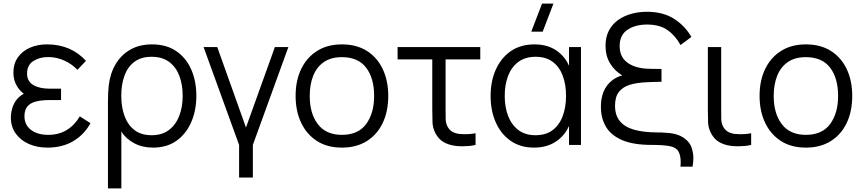

<svg xmlns="http://www.w3.org/2000/svg" viewBox="-20 -800 4765 1060"><path d="M242 15Q185 15 139.2 -5.2Q93.5 -25.5 66.8 -62.8Q40 -100 40 -151.5Q40 -182.5 51 -212.5Q62 -242.5 85 -264Q96.5 -275 111.5 -282Q90.5 -298.5 76.5 -320Q54 -353.5 54 -399.5Q54 -448.5 78.8 -483.5Q103.5 -518.5 145.8 -536.8Q188 -555 240 -555Q306 -555 360.2 -531.8Q414.5 -508.5 454.5 -464L407.5 -414.5Q378.5 -445.5 336 -465.2Q293.5 -485 245.5 -485Q198 -485 163.8 -462.8Q129.5 -440.5 129.5 -394.5Q129.5 -351 163.5 -330.8Q197.5 -310.5 253.5 -310.5H317V-247.5H253Q207 -247.5 176.2 -239Q145.5 -230.5 130.2 -211Q115 -191.5 115 -158.5Q115 -110.5 151 -83Q187 -55.5 246.5 -55.5Q303.5 -55.5 347.2 -81.5Q391 -107.5 420.5 -157.5L479.5 -120Q445 -56.5 384.5 -20.8Q324 15 242 15Z M576 240V-237.5Q576 -264.5 577 -286.2Q578 -308 580 -324.5Q587 -391.5 617 -443.5Q647 -495.5 698 -525.2Q749 -555 819.5 -555Q899 -555 953.5 -517.5Q1008 -480 1036 -415.8Q1064 -351.5 1064 -271.5Q1064 -190 1035.5 -125Q1007 -60 953.8 -22.5Q900.5 15 825 15Q766 15 720.5 -9.5Q675 -34 650 -73.5V240ZM817 -53.5Q874 -53.5 912 -81.8Q950 -110 969.2 -159.2Q988.5 -208.5 988.5 -271Q988.5 -333.5 969.8 -382.2Q951 -431 913 -458.8Q875 -486.5 817 -486.5Q760 -486.5 722.8 -459.2Q685.5 -432 667.5 -383.2Q649.5 -334.5 649.5 -271.5Q649.5 -208 667.8 -158.8Q686 -109.5 723 -81.5Q760 -53.5 817 -53.5Z M1300 180V0L1104 -540H1179.5L1338 -96L1497.5 -540H1572L1376 0V180Z M1867.5 15Q1787 15 1730 -21.5Q1673 -58 1642.5 -122.5Q1612 -187 1612 -270.5Q1612 -355.5 1643 -419.5Q1674 -483.5 1731.2 -519.2Q1788.5 -555 1867.5 -555Q1948.5 -555 2005.8 -518.8Q2063 -482.5 2093.2 -418.2Q2123.5 -354 2123.5 -270.5Q2123.5 -185.5 2093 -121.2Q2062.5 -57 2005 -21Q1947.5 15 1867.5 15ZM1867.5 -55.5Q1957.5 -55.5 2001.5 -115.2Q2045.5 -175 2045.5 -270.5Q2045.5 -368.5 2001.2 -426.5Q1957 -484.5 1867.5 -484.5Q1807 -484.5 1767.8 -457.2Q1728.5 -430 1709.2 -381.8Q1690 -333.5 1690 -270.5Q1690 -173 1735 -114.2Q1780 -55.5 1867.5 -55.5Z M2489.5 4.5Q2456.5 0 2429.2 -15.5Q2402 -31 2384.5 -63.5Q2369 -93 2367.8 -123.5Q2366.5 -154 2366.5 -195.5V-472H2175V-540H2631.5V-472H2440V-198.5Q2440 -164 2440.5 -142Q2441 -120 2451 -100.5Q2462 -81 2478.5 -72Q2495 -63 2516 -60.5Q2530.5 -59 2545.5 -59Q2553.5 -59 2569.2 -59.8Q2585 -60.5 2605.5 -64.5V0Q2587.5 4.5 2569.2 6Q2551 7.5 2535 7.5Q2530.5 7.5 2518 7.2Q2505.5 7 2489.5 4.5Z M2976 -625H2913L2972.5 -780H3035.5ZM2929 15Q2852.5 15 2798.8 -22.8Q2745 -60.5 2716.8 -125Q2688.5 -189.5 2688.5 -270Q2688.5 -351 2717 -415.2Q2745.5 -479.5 2799.5 -517.2Q2853.5 -555 2931 -555Q3010 -555 3063 -513Q3101.5 -483 3121.5 -437V-540H3187.5V0H3121.5V-104.5Q3101 -58 3062 -27.5Q3007 15 2929 15ZM2936.5 -53.5Q2993.5 -53.5 3030.8 -81.5Q3068 -109.5 3086.5 -158.8Q3105 -208 3105 -270.5Q3105 -334 3086.5 -382.8Q3068 -431.5 3030.8 -459Q2993.5 -486.5 2937 -486.5Q2880.5 -486.5 2842.5 -458.8Q2804.5 -431 2785.5 -382.2Q2766.5 -333.5 2766.5 -270.5Q2766.5 -209 2785.2 -160Q2804 -111 2841.8 -82.2Q2879.5 -53.5 2936.5 -53.5Z M3737 120Q3738 107 3738 95.5Q3738 57 3724.8 34.8Q3711.5 12.5 3674.5 6.2Q3637.5 0 3577 0Q3475.5 0 3414 -26.8Q3352.5 -53.5 3325 -100.8Q3297.5 -148 3297.5 -210Q3297.5 -278.5 3328 -322.8Q3358.5 -367 3415 -384Q3374 -408 3348.5 -449.5Q3323 -491 3323 -547.5Q3323 -596 3341.8 -631.5Q3360.5 -667 3392.8 -689.8Q3425 -712.5 3466 -723.8Q3507 -735 3552 -735Q3640 -735 3700.8 -696.5Q3761.5 -658 3797 -596L3737 -551.5Q3708 -604 3664.8 -634.2Q3621.5 -664.5 3552 -664.5Q3487 -664.5 3444 -635.5Q3401 -606.5 3401 -545.5Q3401 -487 3442.2 -455.5Q3483.5 -424 3554.5 -420.5Q3565 -420 3582 -419.8Q3599 -419.5 3613.8 -419.5Q3628.5 -419.5 3632 -419.5V-348.5Q3627.5 -348.5 3622.5 -348.5Q3617.5 -348.5 3602 -348Q3586.5 -347.5 3550 -346Q3498.5 -344 3459.2 -332.5Q3420 -321 3397.8 -293.8Q3375.5 -266.5 3375.5 -216.5Q3375.5 -163 3402.5 -130.8Q3429.5 -98.5 3480.5 -84Q3531.5 -69.5 3604 -69Q3614.5 -69 3632 -68.5Q3649.5 -68 3669 -66.2Q3688.5 -64.5 3705 -60.5Q3738 -53 3764 -32.2Q3790 -11.5 3799 17.2Q3808 46 3808 72Q3808 94 3803.5 120Z M4011 4.5Q3978 0 3950.8 -15.5Q3923.5 -31 3906 -63.5Q3890.5 -93 3889.2 -123.5Q3888 -154 3888 -195.5V-540H3961.5V-198.5Q3961.5 -164 3962 -142Q3962.5 -120 3972.5 -100.5Q3983.5 -81 4000 -72Q4016.5 -63 4037.5 -60.5Q4052 -59 4067 -59Q4075 -59 4090.8 -59.8Q4106.5 -60.5 4127 -64.5V0Q4109 4.5 4090.5 6Q4072 7.5 4056.5 7.5Q4052 7.5 4039.5 7.2Q4027 7 4011 4.5Z M4429 15Q4348.5 15 4291.5 -21.5Q4234.5 -58 4204 -122.5Q4173.5 -187 4173.5 -270.5Q4173.5 -355.5 4204.5 -419.5Q4235.5 -483.5 4292.8 -519.2Q4350 -555 4429 -555Q4510 -555 4567.2 -518.8Q4624.5 -482.5 4654.8 -418.2Q4685 -354 4685 -270.5Q4685 -185.5 4654.5 -121.2Q4624 -57 4566.5 -21Q4509 15 4429 15ZM4429 -55.5Q4519 -55.5 4563 -115.2Q4607 -175 4607 -270.5Q4607 -368.5 4562.8 -426.5Q4518.5 -484.5 4429 -484.5Q4368.5 -484.5 4329.2 -457.2Q4290 -430 4270.8 -381.8Q4251.5 -333.5 4251.5 -270.5Q4251.5 -173 4296.5 -114.2Q4341.5 -55.5 4429 -55.5Z"/></svg>

Font: Cns Manrope
Style: Regular
Weight: 400
Designer: Mikhail Sharanda
Foundry: Mikhail Sharanda
Version: Version 4.504